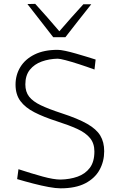

<svg xmlns="http://www.w3.org/2000/svg" viewBox="-20 -990 618 1019"><path d="M301.5 9.5Q276 9.5 238 2.5Q200 -4.5 156.5 -15.8Q113 -27 71 -39.5L78 -92Q148 -69 206.5 -53Q265 -37 301 -37Q351 -38 391.8 -52.5Q432.5 -67 456.8 -99.2Q481 -131.5 481 -186Q481 -229 457.8 -257.2Q434.5 -285.5 390 -305.8Q345.5 -326 281.5 -346.5Q211.5 -369 162.8 -394Q114 -419 88.2 -453.8Q62.5 -488.5 62.5 -541Q62.5 -592.5 88.2 -634.5Q114 -676.5 163.8 -701Q213.5 -725.5 286 -725.5Q301 -725.5 326.8 -720Q352.5 -714.5 382 -706Q411.5 -697.5 439.5 -689Q467.5 -680.5 487.5 -674L481.5 -621Q440.5 -636 399.8 -649.2Q359 -662.5 328.2 -670.5Q297.5 -678.5 286 -678.5Q240.5 -677.5 201.5 -663.5Q162.5 -649.5 138.5 -619.8Q114.5 -590 114.5 -542Q114.5 -503 134.5 -477.2Q154.5 -451.5 197 -431.2Q239.5 -411 307 -389Q393 -361 442.2 -333Q491.5 -305 512.2 -270.5Q533 -236 533 -187.5Q533 -133.5 508.5 -88.8Q484 -44 432.8 -17.2Q381.5 9.5 301.5 9.5ZM262.5 -792.5Q229 -835.5 194.5 -880Q160 -924.5 125.5 -968.5L167 -969.5Q233.5 -896.5 295 -824Q326 -860 357.8 -895.8Q389.5 -931.5 422.5 -967.5H464.5Q429.5 -923.5 395.2 -880Q361 -836.5 327 -792.5Z"/></svg>

Font: Commissioner Loud ExtraLight
Style: Regular
Weight: 200
Designer: Kostas Bartsokas
Foundry: Kostas Bartsokas
Version: Version 1.000; ttfautohint (v1.8.3)